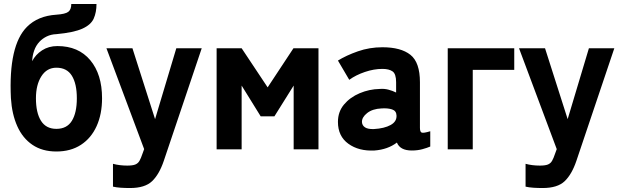

<svg xmlns="http://www.w3.org/2000/svg" viewBox="-20 -752 3131 967"><path d="M264 11Q193 11 143.5 -22.5Q94 -56 67 -116.5Q40 -177 35 -257Q22 -523 116 -617Q171 -672 264 -678Q309 -681 324 -692.5Q339 -704 339 -732H466Q466 -690 452 -658.5Q438 -627 394.5 -607.5Q351 -588 264 -580Q237 -579 215.5 -568.5Q194 -558 179 -542Q161 -523 152 -497Q143 -471 142 -444Q159 -477 192 -498.5Q225 -520 269 -520Q375 -520 434.5 -449Q494 -378 494 -257Q494 -177 466.5 -116.5Q439 -56 387.5 -22.5Q336 11 264 11ZM264 -103Q317 -103 342 -143.5Q367 -184 367 -257Q367 -330 342 -370.5Q317 -411 264 -411Q216 -411 188.5 -368Q161 -325 161 -257Q161 -184 186.5 -143.5Q212 -103 264 -103Z M635 195Q610 195 588 193.5Q566 192 549 188V73Q582 82 621 82Q648 82 661.5 76.5Q675 71 682.5 58Q690 45 698 21L706 -1L516 -509H647L761 -152L868 -509H996L805 58Q782 126 746 160.5Q710 195 635 195Z M1071 0V-509H1197L1328 -312L1458 -509H1584V0H1459V-321L1362 -166H1293L1197 -321V0Z M1866 6Q1787 10 1734.5 -28Q1682 -66 1682 -138Q1682 -189 1712.5 -225.5Q1743 -262 1791.5 -282.5Q1840 -303 1892 -304Q1915 -306 1936 -300.5Q1957 -295 1975 -286V-338Q1975 -380 1957 -392.5Q1939 -405 1906 -405Q1863 -405 1817.5 -389.5Q1772 -374 1739 -350L1682 -447Q1724 -473 1782.5 -493.5Q1841 -514 1906 -514Q1999 -514 2047 -476Q2095 -438 2095 -338V-108Q2095 -87 2104.5 -84Q2114 -81 2147 -91V-14Q2131 -7 2107 -0.5Q2083 6 2054 6Q1995 6 1979 -34Q1933 1 1866 6ZM1863 -102Q1916 -105 1947.5 -122.5Q1979 -140 1977 -171Q1976 -194 1954.5 -201Q1933 -208 1902 -206Q1856 -204 1829 -182.5Q1802 -161 1803 -137Q1804 -120 1818.5 -110.5Q1833 -101 1863 -102Z M2235 0V-509H2570V-400H2361V0Z M2713 195Q2688 195 2666 193.5Q2644 192 2627 188V73Q2660 82 2699 82Q2726 82 2739.5 76.5Q2753 71 2760.5 58Q2768 45 2776 21L2784 -1L2594 -509H2725L2839 -152L2946 -509H3074L2883 58Q2860 126 2824 160.5Q2788 195 2713 195Z"/></svg>

Font: Zen Kaku Gothic Antique Black
Style: Regular
Weight: 900
Designer: Yoshimichi Ohira
Foundry: Positype
Version: Version 1.001